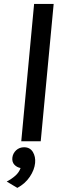

<svg xmlns="http://www.w3.org/2000/svg" viewBox="-20 -704 308 957"><path d="M86 0 150 -684.5H247.5L183 0ZM66.5 232.5 13.5 201Q37.5 188.5 56.2 172Q75 155.5 82.5 133.5Q64 130 51.8 117Q39.5 104 41.5 82.5Q44 60.5 60.2 45.2Q76.5 30 100 30Q129.5 30 143.8 53.5Q158 77 155 108.5Q151.5 143 128.5 177.2Q105.5 211.5 66.5 232.5Z"/></svg>

Font: Karla SemiBold
Style: Italic
Weight: 600
Italic angle: -8°
Designer: Jonathan Pinhorn
Version: Version 2.004;gftools[0.9.33]